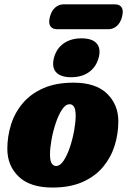

<svg xmlns="http://www.w3.org/2000/svg" viewBox="-20 -834 572 864"><path d="M311 -462Q411 -462 461.8 -412.5Q512.5 -363 512.5 -288.5Q512.5 -231 495.5 -177.5Q478.5 -124 442.8 -81.8Q407 -39.5 350.8 -14.8Q294.5 10 216 10Q115.5 10 64.2 -39.2Q13 -88.5 13 -164Q13 -221 30 -274.5Q47 -328 83 -370.2Q119 -412.5 175.5 -437.2Q232 -462 311 -462ZM232 -87Q250.5 -87 266.5 -111.2Q282.5 -135.5 294.8 -172.2Q307 -209 313.8 -247Q320.5 -285 320.5 -312.5Q320.5 -342.5 312.8 -353.8Q305 -365 293.5 -365Q275 -365 259 -340.8Q243 -316.5 230.8 -279.8Q218.5 -243 211.8 -205Q205 -167 205 -139.5Q205 -109.5 213 -98.2Q221 -87 232 -87ZM300 -486.5Q252.5 -486.5 232.2 -509.2Q212 -532 223 -574.5Q234 -615.5 266.5 -638.5Q299 -661.5 346.5 -661.5Q395 -661.5 415 -638.5Q435 -615.5 424 -574.5Q413 -533 380.8 -509.8Q348.5 -486.5 300 -486.5ZM204.5 -758Q212 -786 228.5 -800.2Q245 -814.5 266.5 -814.5H497.5Q519 -814.5 527.8 -800Q536.5 -785.5 529 -758Q522 -731 505.5 -716.8Q489 -702.5 467.5 -702.5H236.5Q215 -702.5 206.2 -717Q197.5 -731.5 204.5 -758Z"/></svg>

Font: Fraunces 144pt SuperSoft Black
Style: Italic
Weight: 900
Italic angle: -16°
Version: Version 1.000;[b76b70a41]